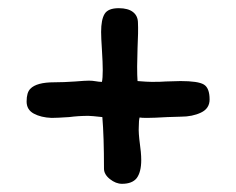

<svg xmlns="http://www.w3.org/2000/svg" viewBox="-20 -451 577 469"><path d="M492 -208Q492 -186 471 -176Q450 -166 422 -166L389 -165Q355 -163 339 -163Q325 -163 321 -164Q319 -157 319 -141Q318 -127 322 -97Q323 -91 324 -80Q325 -69 325 -60Q325 -31 314 -16Q303 -2 278 -2Q263 -2 248.5 -13.5Q234 -25 234 -39Q234 -118 230 -165Q203 -168 196 -168Q172 -168 149 -165Q119 -163 106 -163Q80 -164 62.5 -173.5Q45 -183 45 -203Q45 -225 54 -234Q69 -250 113 -250Q136 -250 164 -252Q188 -254 197 -254Q206 -254 214 -252.5Q222 -251 229 -251Q231 -260 231 -280Q231 -297 229 -329Q227 -359 227 -373Q227 -403 235.5 -417Q244 -431 270 -431Q293 -431 305 -421.5Q317 -412 317 -395Q318 -374 316 -334L315 -289Q315 -265 316 -253Q340 -251 351 -251Q374 -251 385 -252L421 -253Q464 -253 478 -244.5Q492 -236 492 -208Z"/></svg>

Font: Itim
Style: Regular
Weight: 400
Designer: Suppakit Chalermlarp
Version: Version 1.002g